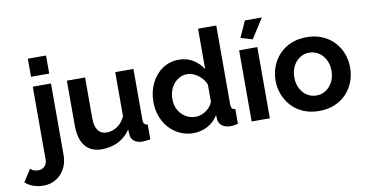

<svg xmlns="http://www.w3.org/2000/svg" viewBox="-200 -963 2669 1392"><g transform="rotate(-10 1135.0 -267.0)"><path d="M-115 149 -57 58Q-46 70 -30 75Q-14 80 2 80Q20 80 34.5 71.5Q49 63 57.5 48Q66 33 66 14V-524H200V4Q200 60 175.5 104Q151 148 110.5 172Q70 196 18 196Q-19 196 -53 184.5Q-87 173 -115 149ZM66 -597V-730H200V-597Z M317 -524H451V-225Q451 -165 473 -134.5Q495 -104 538 -104Q564 -104 589.5 -114.5Q615 -125 636.5 -146Q658 -167 673 -199V-524H807V-150Q807 -129 814.5 -120Q822 -111 839 -109V0Q819 3 805.5 4.5Q792 6 781 6Q745 6 722.5 -10.5Q700 -27 696 -56L693 -98Q658 -45 603 -17.5Q548 10 482 10Q401 10 359 -42.5Q317 -95 317 -196Z M1142 -533Q1200 -533 1246.5 -504.5Q1293 -476 1319 -432V-730H1453V-150Q1453 -129 1460 -120Q1467 -111 1484 -109V0Q1449 7 1427 7Q1391 7 1367.5 -11Q1344 -29 1341 -58L1339 -91Q1310 -42 1260.5 -16Q1211 10 1157 10Q1103 10 1057.5 -11Q1012 -32 978.5 -69Q945 -106 926.5 -155.5Q908 -205 908 -262Q908 -338 938 -399.5Q968 -461 1021 -497Q1074 -533 1142 -533ZM1319 -317Q1309 -346 1287 -369Q1265 -392 1238 -405.5Q1211 -419 1184 -419Q1153 -419 1128 -406Q1103 -393 1084.5 -371Q1066 -349 1056.5 -320Q1047 -291 1047 -259Q1047 -227 1057.5 -198.5Q1068 -170 1088 -149Q1108 -128 1134.5 -116Q1161 -104 1192 -104Q1211 -104 1230.5 -110.5Q1250 -117 1267.5 -128.5Q1285 -140 1298.5 -156.5Q1312 -173 1319 -192Z M1585 0V-524H1719V0ZM1696 -585 1610 -611 1664 -730H1789Z M1807 -261Q1807 -316 1826 -365Q1845 -414 1880.5 -452Q1916 -490 1967 -511.5Q2018 -533 2082 -533Q2146 -533 2196.5 -511.5Q2247 -490 2283 -452Q2319 -414 2337.5 -365Q2356 -316 2356 -261Q2356 -207 2337.5 -158Q2319 -109 2283.5 -71Q2248 -33 2197 -11.5Q2146 10 2082 10Q2018 10 1967 -11.5Q1916 -33 1880.5 -71Q1845 -109 1826 -158Q1807 -207 1807 -261ZM2082 -104Q2120 -104 2151 -124.5Q2182 -145 2200.5 -180.5Q2219 -216 2219 -262Q2219 -307 2200.5 -343Q2182 -379 2151 -399Q2120 -419 2082 -419Q2043 -419 2012 -398.5Q1981 -378 1963 -342.5Q1945 -307 1945 -261Q1945 -215 1963 -179.5Q1981 -144 2012 -124Q2043 -104 2082 -104Z"/></g></svg>

Font: YasnoRaleway
Style: Bold
Weight: 700
Designer: Matt McInerney, Pablo Impallari, Rodrigo Fuenzalida
Foundry: Matt McInerney, Pablo Impallari, Rodrigo Fuenzalida
Version: Version 4.026